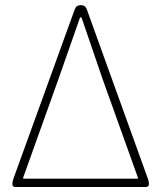

<svg xmlns="http://www.w3.org/2000/svg" viewBox="-20 -746 643 766"><path d="M40 0Q35.2 0 32.2 -3.4Q29.3 -6.8 29.3 -10.7Q29.3 -22.5 33.2 -32.2L278.3 -709Q284.2 -725.6 302.2 -725.6Q320.3 -725.6 326.2 -709L570.3 -32.2Q574.2 -22.5 574.2 -10.7Q574.2 -6.8 570.8 -3.4Q567.4 0 563.5 0ZM72.3 -37.1Q71.3 -33.2 75.2 -33.2H527.3Q532.2 -33.2 530.3 -37.1L389.6 -429.7L305.7 -674.8Q304.7 -676.8 302.2 -676.8Q299.8 -676.8 298.8 -674.8L212.9 -429.7Z"/></svg>

Font: Gen Jyuu Gothic ExtraLight
Style: Regular
Weight: 100
Designer: [Source Han Sans]
Ryoko NISHIZUKA  (kana & ideographs); Paul D. Hunt (Latin, Greek & Cyrillic); Wenlong ZHANG  (bopomofo
Version: Version 1.002.20150607